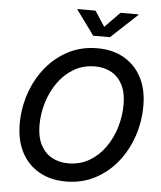

<svg xmlns="http://www.w3.org/2000/svg" viewBox="-62 -997 888 1060"><g transform="rotate(5 382.0 -467.0)"><path d="M341.8 10.3Q257.8 10.3 194.6 -25.4Q131.3 -61 96.4 -127.2Q61.5 -193.4 61.5 -285.6Q61.5 -372.6 89.1 -453.6Q116.7 -534.7 168.2 -598.6Q219.7 -662.6 292 -700.2Q364.3 -737.8 453.1 -737.8Q537.6 -737.8 600.3 -702.1Q663.1 -666.5 698 -600.6Q732.9 -534.7 732.9 -442.4Q732.9 -354.5 705.3 -273.4Q677.7 -192.4 626.2 -128.4Q574.7 -64.5 502.7 -27.1Q430.7 10.3 341.8 10.3ZM346.2 -90.8Q411.6 -90.8 463.1 -120.8Q514.6 -150.9 550.5 -201.7Q586.4 -252.4 605 -314.7Q623.5 -377 623.5 -440.9Q623.5 -504.9 601.6 -548.6Q579.6 -592.3 540.3 -614.5Q501 -636.7 448.7 -636.7Q383.3 -636.7 331.8 -606.4Q280.3 -576.2 244.4 -525.6Q208.5 -475.1 189.7 -413.1Q170.9 -351.1 170.9 -287.1Q170.9 -223.1 193.1 -179.4Q215.3 -135.7 254.9 -113.3Q294.4 -90.8 346.2 -90.8ZM423.8 -943.8 479.5 -858.9 562.5 -943.8H662.1L661.6 -940.4L516.1 -804.7H423.3L324.2 -940.4L324.7 -943.8Z"/></g></svg>

Font: Inter 17pt Medium
Style: Italic
Weight: 500
Italic angle: -9.3988°
Version: Version 4.001;git-66647c0bb